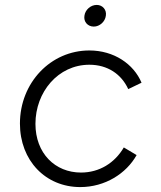

<svg xmlns="http://www.w3.org/2000/svg" viewBox="-20 -748 656 780"><path d="M306 12C407 12 493 -43 535 -118L483 -149C446 -86 384 -47 309 -47C204 -47 124 -125 124 -245C124 -374 216 -485 343 -485C417 -485 473 -447 501 -386L555 -412C523 -488 443 -543 343 -543C186 -543 61 -412 61 -246C61 -96 165 12 306 12ZM323 -684C319 -660 336 -640 361 -640C385 -640 407 -660 410 -684C414 -708 397 -728 373 -728C348 -728 326 -708 323 -684Z"/></svg>

Font: Mluvka Light
Style: Italic
Weight: 300
Italic angle: -8°
Designer: Modified by Jiří Krblich, Original typeface by Gumpita Rahayu
Foundry: Gumpita Rahayu & Jiří Krblich
Version: Version 2.000;Glyphs 3.1.1 (3134)